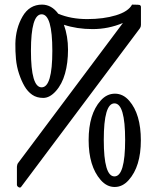

<svg xmlns="http://www.w3.org/2000/svg" viewBox="-20 -820 686 842"><path d="M598.1 -791V-710.9Q598.1 -702.6 593.8 -696.3L72.3 0Q68.4 4.4 61.8 1Q55.2 -2.4 54.2 -8.8V-88.9Q55.2 -99.1 58.1 -103.5L519 -719.2Q455.1 -692.4 386.2 -692.4Q317.4 -692.4 260.3 -711.4Q278.3 -660.6 278.3 -602.3Q278.3 -543.9 265.1 -497.3Q252 -450.7 225.1 -420.7Q198.2 -390.6 169.7 -390.6Q141.1 -390.6 121.1 -404.5Q101.1 -418.5 87.4 -442.1Q73.7 -465.8 63.5 -496.6Q53.2 -527.3 50 -561.3Q46.9 -595.2 47.4 -628.9Q48.8 -695.8 78.9 -747.8Q108.9 -799.8 164.6 -799.8Q206.5 -799.3 235.4 -759.8Q291 -736.3 362.5 -736.3Q434.1 -736.3 488.5 -752.9Q543 -769.5 559.1 -799.8Q591.3 -799.8 594.2 -797.4Q597.2 -794.9 598.1 -791ZM421.4 -378.9Q448.2 -409.2 484.1 -409.2Q520 -409.2 546.9 -377.9Q597.7 -319.3 597.7 -204.6Q597.7 -89.8 544.4 -30.3Q517.6 0 482.9 0Q448.2 0 421.4 -30.8Q368.7 -91.3 368.7 -205.6Q368.7 -319.8 421.4 -378.9ZM528.8 -206.5Q528.8 -366.7 481.9 -366.7Q435.1 -366.7 435.1 -206.5Q435.1 -46.4 481.9 -46.4Q528.8 -46.4 528.8 -206.5ZM209.5 -597.2Q209.5 -757.3 162.6 -757.3Q115.7 -757.3 115.7 -597.2Q115.7 -437 162.6 -437Q209.5 -437 209.5 -597.2Z"/></svg>

Font: Della Respira
Style: Regular
Weight: 500
Version: Version 0.201